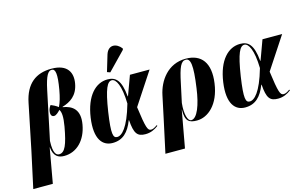

<svg xmlns="http://www.w3.org/2000/svg" viewBox="-143 -1153 2729 1707"><g transform="rotate(-15 1222.0 -300.0)"><path d="M-25 223H155L212 -98H213C221 -13 264 10 318 10C435 10 522 -80 546 -217C570 -350 504 -399 415 -413L416 -416C489 -438 558 -479 577 -587C594 -681 558 -769 407 -769C264 -769 167 -697 133 -529L47 -110ZM278 -16C253 -16 224 -36 229 -152L322 -594C349 -723 374 -759 407 -759C442 -759 452 -712 427 -569C415 -503 404 -464 384 -422C363 -438 334 -453 317 -459C304 -443 297 -424 295 -411C288 -371 304 -356 324 -357C342 -357 366 -380 381 -397C398 -374 402 -328 387 -242C358 -80 331 -16 278 -16Z M905 -602 1065 -767 1067 -779C1024 -836 949 -847 922 -762L877 -612ZM764 10C859 10 914 -47 953 -148H956C965 -23 991 10 1066 10C1115 10 1151 -8 1186 -34L1182 -42C1159 -25 1141 -16 1124 -16C1093 -16 1081 -47 1055 -241L1249 -536H1068L1002 -356H999C985 -512 936 -548 864 -548C755 -548 660 -454 632 -257C605 -65 671 10 764 10ZM817 -31C779 -31 766 -65 796 -267C828 -476 859 -531 899 -531C937 -531 976 -464 980 -295C920 -85 858 -31 817 -31Z M1191 224H1371L1433 -118H1434C1431 -8 1469 11 1540 11C1640 11 1749 -78 1775 -268C1801 -452 1727 -546 1583 -546C1417 -546 1326 -412 1300 -285L1257 -82ZM1491 -5C1459 -5 1438 -72 1449 -175L1486 -347C1515 -487 1537 -537 1581 -537C1626 -537 1639 -476 1609 -267C1589 -119 1546 -5 1491 -5Z M1984 10C2079 10 2134 -47 2173 -148H2176C2185 -23 2211 10 2286 10C2335 10 2371 -8 2406 -34L2402 -42C2379 -25 2361 -16 2344 -16C2313 -16 2301 -47 2275 -241L2469 -536H2288L2222 -356H2219C2205 -512 2156 -548 2084 -548C1975 -548 1880 -454 1852 -257C1825 -65 1891 10 1984 10ZM2037 -31C1999 -31 1986 -65 2016 -267C2048 -476 2079 -531 2119 -531C2157 -531 2196 -464 2200 -295C2140 -85 2078 -31 2037 -31Z"/></g></svg>

Font: Noto Serif Display Condensed Black
Style: Italic
Weight: 900
Width: 3
Italic angle: -12°
Designer: Monotype Design Team
Foundry: Monotype Imaging Inc.
Version: Version 2.009